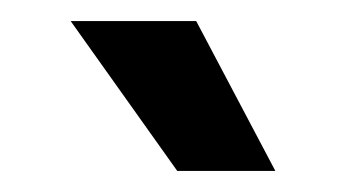

<svg xmlns="http://www.w3.org/2000/svg" viewBox="-20 -720 328 182"><path d="M148 -558H241L166 -700H47Z"/></svg>

Font: Meta Space Medium
Style: Regular
Weight: 500
Designer: Meta Pool / Florian Karsten
Foundry: Meta Pool / Florian Karsten
Version: Version 2.000;Glyphs 3.1.1 (3137)